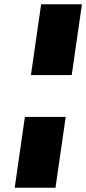

<svg xmlns="http://www.w3.org/2000/svg" viewBox="-20 -880 404 900"><path d="M125 -528H316.2L364.1 -860H172.8ZM48.9 0H240.1L288 -332H96.7Z"/></svg>

Font: Blink
Style: WideObl
Weight: 400
Designer: Mew Too
Foundry: Cannot Into Space Fonts
Version: Version 001.000